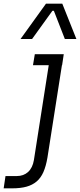

<svg xmlns="http://www.w3.org/2000/svg" viewBox="-97 -825 437 1048"><path d="M241 -469 162 35Q154 82 140 114Q126 146 103 165.5Q80 185 47.5 194Q15 203 -30 203H-77L-67 136H-6Q32 136 56.5 113.5Q81 91 88 49L169 -469H83L93 -529H251L242 -469ZM15 -612 154 -805H243L320 -612H257L197 -766H189L78 -612Z"/></svg>

Font: Sora Light
Style: Italic
Weight: 300
Designer: Jonathan Barnbrook, Juli√°n Moncada
Version: Version 1.000